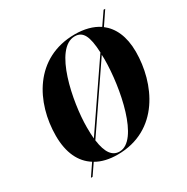

<svg xmlns="http://www.w3.org/2000/svg" viewBox="-182 -920 1093 1124"><g transform="rotate(-30 364.0 -357.5)"><path d="M113 50H124L174 -23C213 0 262 11 317 11C597 11 710 -246 710 -458C710 -563 675 -634 620 -676L680 -765H669L612 -682C569 -711 513 -725 451 -725C179 -725 58 -488 58 -265C58 -150 97 -71 166 -28ZM240 -218C240 -386 304 -715 444 -715C499 -715 523 -672 528 -558L243 -141C241 -164 240 -189 240 -218ZM336 1C289 1 257 -36 245 -127L528 -542C528 -533 529 -523 529 -513C529 -318 465 1 336 1Z"/></g></svg>

Font: Noto Serif Display Condensed Black
Style: Italic
Weight: 900
Width: 3
Italic angle: -12°
Designer: Monotype Design Team
Foundry: Monotype Imaging Inc.
Version: Version 2.009